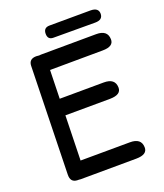

<svg xmlns="http://www.w3.org/2000/svg" viewBox="-160 -981 945 1106"><g transform="rotate(-20 312.5 -427.5)"><path d="M171.9 -732.9Q166 -732.9 160.6 -731.9Q152.8 -733.4 142.6 -733.4Q97.7 -732.9 96.7 -691.4L80.6 -30.8Q79.1 18.1 123 19Q127 19 130.9 19Q135.7 20 141.6 20L483.4 18.1Q552.2 17.6 550.8 -27.3Q549.3 -83.5 480.5 -83L177.7 -81.5L184.6 -356L459.5 -357.4Q528.3 -358.4 526.9 -402.8Q525.4 -459 456.5 -458.5L186.5 -457L190.9 -631.8Q352.1 -632.8 513.7 -633.8Q582.5 -633.8 581.1 -678.7Q579.6 -735.4 510.7 -734.9ZM275.9 -873.5Q238.3 -873.5 238.3 -835.9Q238.3 -799.8 272.5 -799.8L528.8 -799.3Q575.7 -799.3 575.7 -837.4Q575.2 -874.5 526.4 -874.5Z"/></g></svg>

Font: Comic Relief
Style: Regular
Weight: 400
Designer: Jeff Davis
Foundry: Loudifier
Version: Version 1.200; ttfautohint (v1.8.4.7-5d5b)